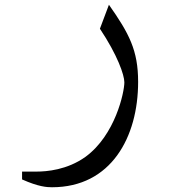

<svg xmlns="http://www.w3.org/2000/svg" viewBox="-20 -439 740 809"><path d="M199 350C448 350 562 139 562 -94C562 -227 524 -298 439 -419L401 -318C475 -207 504 -123 504 -92C504 -51 466 130 340 222C263 277 177 284 134 284H73V317C142 348 178 350 199 350Z"/></svg>

Font: Kawkab Mono Light
Style: Bold
Weight: 400
Monospace: yes
Designer: Abdullah Arif
Foundry: Abdullah Arif
Version: Version 1.000;PS 000.500;hotconv 1.0.88;makeotf.lib2.5.64775